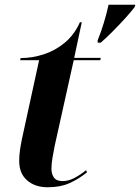

<svg xmlns="http://www.w3.org/2000/svg" viewBox="-20 -780 591 810"><path d="M392 -610Q406 -644 418 -683.5Q430 -723 438 -760H551L548 -750Q532 -729 506 -700.5Q480 -672 453 -645Q426 -618 405 -600H392ZM181 10Q128 10 94.5 -19Q61 -48 61 -101Q61 -123 64 -144.5Q67 -166 72 -191L145 -526H65L67 -535Q116 -535 165 -551Q214 -567 254 -600.5Q294 -634 317 -686H325L293 -536H405L403 -526H291L211 -166Q206 -141 201.5 -115Q197 -89 197 -68Q197 -46 207.5 -31Q218 -16 244 -16Q269 -16 294.5 -29.5Q320 -43 343 -62L347 -53Q311 -24 272.5 -7Q234 10 181 10Z"/></svg>

Font: Noto Serif Display SemiCondensed
Style: Bold Italic
Weight: 700
Width: 4
Italic angle: -12°
Designer: Monotype Design Team
Foundry: Monotype Imaging Inc.
Version: Version 2.009